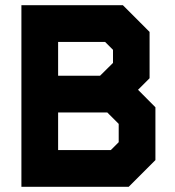

<svg xmlns="http://www.w3.org/2000/svg" viewBox="-20 -720 676 740"><path d="M62.5 0V-700H453.5L556.5 -597V-418.5L512 -374L579 -306.5V-103L476 0ZM134.5 -69H433.5L507.5 -143V-278L429.5 -356H396L486 -457V-559.5L421.5 -631.5H134.5ZM134.5 -69V-356H429.5L507.5 -278V-143L433.5 -69ZM134.5 -356V-631.5H421.5L486 -559.5V-457L396 -356ZM204 -141.5H407L437.5 -172V-242.5L393.5 -286.5H204ZM204 -428H365.5L415.5 -477.5V-528L385 -558.5H204Z"/></svg>

Font: Tourney Black
Style: Regular
Weight: 900
Version: Version 1.015